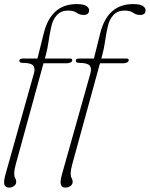

<svg xmlns="http://www.w3.org/2000/svg" viewBox="-21 -728 716 918"><path d="M71.5 -437.5Q71.5 -448 87 -448H158L188 -568Q222.5 -708.5 345.5 -708.5Q378.5 -708.5 391.8 -699.5Q405 -690.5 405 -679.5Q405 -656.5 379 -656.5Q360.5 -656.5 345.5 -667Q330.5 -677.5 304 -677.5Q271.5 -677.5 251.2 -656Q231 -634.5 223.5 -598Q216.5 -566.5 211.5 -531.5Q206.5 -496.5 198.5 -467L193.5 -448H314.5Q324.5 -448 324.5 -440.5Q324.5 -433.5 316.5 -429.5Q308.5 -425.5 297.5 -425.5H187L54 59Q50.5 71.5 48.8 82Q47 92.5 47 103.5Q47 116.5 51.8 124Q56.5 131.5 56.5 141.5Q56.5 153.5 46 161.2Q35.5 169 22 169Q5 169 0.2 155Q-4.5 141 5 106.5L141 -376.5Q148.5 -402 137.5 -414.8Q126.5 -427.5 86 -427.5Q71.5 -427.5 71.5 -437.5ZM341.5 -437.5Q341.5 -448 357 -448H428L458 -568Q492.5 -708.5 615.5 -708.5Q648.5 -708.5 661.8 -699.5Q675 -690.5 675 -679.5Q675 -656.5 649 -656.5Q630.5 -656.5 615.5 -667Q600.5 -677.5 574 -677.5Q541.5 -677.5 521.2 -656Q501 -634.5 493.5 -598Q486.5 -566.5 481.5 -531.5Q476.5 -496.5 468.5 -467L463.5 -448H584.5Q594.5 -448 594.5 -440.5Q594.5 -433.5 586.5 -429.5Q578.5 -425.5 567.5 -425.5H457L324 59Q320.5 71.5 318.8 82Q317 92.5 317 103.5Q317 116.5 321.8 124Q326.5 131.5 326.5 141.5Q326.5 153.5 316 161.2Q305.5 169 292 169Q275 169 270.2 155Q265.5 141 275 106.5L411 -376.5Q418.5 -402 407.5 -414.8Q396.5 -427.5 356 -427.5Q341.5 -427.5 341.5 -437.5Z"/></svg>

Font: Fraunces 9pt S050 Thin
Style: Italic
Weight: 100
Italic angle: -16°
Version: Version 1.000; ttfautohint (v1.8.3)